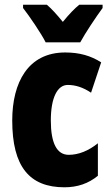

<svg xmlns="http://www.w3.org/2000/svg" viewBox="-20 -786 473 816"><path d="M174 -606H321C342 -645 388 -714 416 -752V-766H317C297 -750 274 -726 247 -693C221 -725 199 -749 179 -766H78V-752C104 -719 157 -641 174 -606ZM254 10C309 10 356 -6 396 -39V-177C356 -145 314 -128 272 -128C222 -128 196 -177 196 -274C196 -371 224 -425 268 -425C302 -425 334 -414 367 -392L410 -521C366 -549 318 -563 257 -563C99 -563 32 -435 32 -274C32 -78 105 10 254 10Z"/></svg>

Font: Noto Sans Arabic UI XCn Bk
Style: Regular
Weight: 900
Width: 2
Designer: Monotype Design Team, Nadine Chahine and Nizar Qandah
Foundry: Monotype Imaging Inc.
Version: Version 2.010